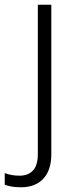

<svg xmlns="http://www.w3.org/2000/svg" viewBox="-72 -552 325 812"><path d="M17 240Q-6 240 -23 237Q-40 234 -52 229V180Q-24 191 11 191Q47 191 67.5 169Q88 147 88 99V-532H145V100Q145 168 111 204Q77 240 17 240Z"/></svg>

Font: Noto Sans Myanmar Light
Style: Regular
Weight: 300
Designer: Monotype Design Team
Foundry: Monotype Imaging Inc.
Version: Version 2.107; ttfautohint (v1.8.4.7-5d5b)